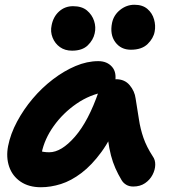

<svg xmlns="http://www.w3.org/2000/svg" viewBox="-20 -777 721 807"><path d="M152 10Q101 10 66.5 -13.5Q32 -37 18.5 -76.5Q5 -116 14 -163Q24 -214 51.5 -265.5Q79 -317 117.5 -362.5Q156 -408 202.5 -443.5Q249 -479 297.5 -499.5Q346 -520 393 -520Q430 -520 451 -496Q472 -472 463 -428Q460 -412 449 -403Q438 -394 424 -391Q358 -380 301.5 -341Q245 -302 206 -247.5Q167 -193 155 -134Q152 -117 151.5 -102.5Q151 -88 155 -66L107 -168Q128 -150 145 -143.5Q162 -137 187 -137Q238 -137 295 -202.5Q352 -268 395 -393Q404 -417 425 -430.5Q446 -444 468 -444Q504 -444 525 -419Q546 -394 550 -363Q558 -315 564 -275Q570 -235 583 -197.5Q596 -160 622 -120Q633 -105 632.5 -84Q632 -63 621 -42Q610 -21 589.5 -7Q569 7 540 7Q523 7 510.5 -0.5Q498 -8 491 -20Q476 -45 465 -70Q454 -95 446.5 -123.5Q439 -152 434 -189Q429 -226 426 -274L480 -278Q447 -194 406.5 -138.5Q366 -83 322.5 -50Q279 -17 236 -3.5Q193 10 152 10ZM530 -568Q488 -568 464.5 -600Q441 -632 451 -681Q458 -714 485 -735.5Q512 -757 545 -757Q579 -757 599.5 -739.5Q620 -722 627.5 -695.5Q635 -669 630 -644Q625 -616 600.5 -592Q576 -568 530 -568ZM283 -564Q253 -564 232 -579Q211 -594 201 -619Q191 -644 197 -671Q204 -707 228.5 -729Q253 -751 287 -751Q324 -751 345.5 -733Q367 -715 375.5 -689Q384 -663 378 -637Q372 -609 349 -586.5Q326 -564 283 -564Z"/></svg>

Font: Shantell Sans
Style: Bold Italic
Weight: 700
Italic angle: -11°
Designer: Stephen Nixon, Anya Danilova, Shantell Martin
Foundry: Arrow Type
Version: Version 1.011;[c5ecc13dd]